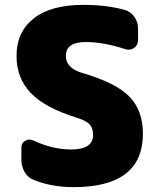

<svg xmlns="http://www.w3.org/2000/svg" viewBox="-20 -760 656 790"><path d="M318 -460Q458 -419 513 -362Q568 -305 568 -210Q568 10 283 10Q192 10 118 -20Q95 -29 81.5 -52Q68 -75 68 -102V-153Q68 -172 84 -181Q100 -190 117 -182Q196 -145 273 -145Q363 -145 363 -205Q363 -233 349 -248Q335 -263 298 -275Q165 -316 106.5 -377.5Q48 -439 48 -530Q48 -628 118.5 -684Q189 -740 323 -740Q419 -740 494 -719Q518 -712 533 -690.5Q548 -669 548 -643V-594Q548 -574 531.5 -562.5Q515 -551 495 -558Q406 -587 333 -587Q251 -587 251 -530Q251 -480 318 -460Z"/></svg>

Font: Rounded Mplus 1c Black
Style: Regular
Weight: 900
Version: Version 1.059.20150529